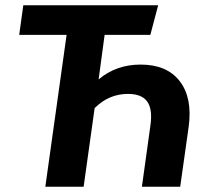

<svg xmlns="http://www.w3.org/2000/svg" viewBox="-20 -712 770 732"><path d="M516.1 -465.8Q616.7 -465.8 665.5 -402.1Q714.4 -338.4 699.2 -228L667 0H521L553.2 -231.9Q562.5 -294.4 541.7 -324.2Q521 -354 467.8 -354Q395 -354 340.8 -299.8L298.8 0H152.8L233.9 -579.1H53.2L68.8 -691.9H583L553.2 -579.1H378.9L356 -409.2Q422.9 -465.8 516.1 -465.8Z"/></svg>

Font: FiraGO SemiBold
Style: Italic
Weight: 600
Italic angle: -8°
Designer: bBox Type GmbH
Foundry: bBox Type GmbH
Version: Version 1.001;PS 001.001;hotconv 1.0.88;makeotf.lib2.5.64775